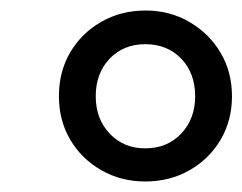

<svg xmlns="http://www.w3.org/2000/svg" viewBox="-20 -736 461 365"><path d="M256 -391Q210 -391 172.5 -412.5Q135 -434 113.5 -470.5Q92 -507 92 -553Q92 -600 113.5 -636.5Q135 -673 172.5 -694.5Q210 -716 257 -716Q303 -716 340.5 -694Q378 -672 399.5 -635.5Q421 -599 421 -553Q421 -507 399.5 -470.5Q378 -434 340.5 -412.5Q303 -391 256 -391ZM256 -454Q298 -454 324.5 -482Q351 -510 351 -553Q351 -597 324.5 -624.5Q298 -652 256 -652Q215 -652 188.5 -624.5Q162 -597 162 -553Q162 -510 188.5 -482Q215 -454 256 -454Z"/></svg>

Font: Nunito Sans 10pt Expanded Medium
Style: Italic
Weight: 500
Width: 7
Italic angle: -9°
Designer: Vernon Adams
Foundry: Vernon Adams
Version: Version 3.101;gftools[0.9.27]